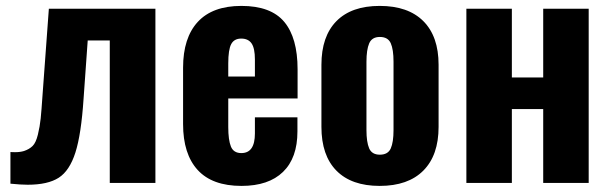

<svg xmlns="http://www.w3.org/2000/svg" viewBox="-20 -607 2025 637"><path d="M14.6 2.4V-102.5Q22.5 -102.1 29.8 -102.1Q46.9 -102.1 59.6 -106Q77.1 -111.8 88.1 -122.6Q99.1 -133.3 105.7 -160.4Q112.3 -187.5 115 -214.1Q117.7 -240.7 121.1 -291.5L142.1 -578.1H495.6V0H344.2V-472.7H271L257.3 -279.8Q249.5 -161.6 230.2 -101.1Q210.9 -40.5 174.8 -17.3Q138.7 5.9 71.8 5.9Q49.8 5.9 14.6 2.4Z M737.3 -353H825.7V-409.7Q825.7 -446.8 814.7 -462.9Q803.7 -479 780.3 -479Q756.8 -479 747.1 -460.7Q737.3 -442.4 737.3 -396.5ZM781.2 9.8Q684.1 9.8 635.7 -43.2Q587.4 -96.2 587.4 -195.3V-382.3Q587.4 -481.4 636.2 -534.4Q685.1 -587.4 780.8 -587.4Q878.9 -587.4 923.1 -534.4Q967.3 -481.4 967.3 -377V-280.3H737.3V-185.5Q737.3 -142.6 746.1 -120.8Q754.9 -99.1 780.8 -99.1Q825.7 -99.1 825.7 -164.1V-217.8H966.8V-170.9Q966.8 -83 918.9 -36.6Q871.1 9.8 781.2 9.8Z M1239.7 9.8Q1146 9.8 1096.2 -40.8Q1046.4 -91.3 1046.4 -186V-392.1Q1046.4 -486.3 1096.2 -536.9Q1146 -587.4 1239.7 -587.4Q1334 -587.4 1384.5 -536.9Q1435.1 -486.3 1435.1 -392.1V-186Q1435.1 -91.8 1384.5 -41Q1334 9.8 1239.7 9.8ZM1240.2 -93.8Q1267.1 -93.8 1276.4 -114.5Q1285.6 -135.3 1285.6 -175.3V-402.3Q1285.6 -442.9 1276.4 -463.6Q1267.1 -484.4 1240.2 -484.4Q1213.9 -484.4 1204.8 -463.1Q1195.8 -441.9 1195.8 -402.3V-175.3Q1195.8 -135.7 1204.8 -114.7Q1213.9 -93.8 1240.2 -93.8Z M1527.3 0V-578.1H1678.2V-350.1H1782.2V-578.1H1933.1V0H1782.2V-245.1H1678.2V0Z"/></svg>

Font: Oswald
Style: DemiBold
Weight: 600
Designer: Vernon Adams
Foundry: Vernon Adams
Version: 3.0; ttfautohint (v0.95) -l 8 -r 50 -G 200 -x 0 -w "G" -W -c